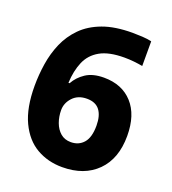

<svg xmlns="http://www.w3.org/2000/svg" viewBox="-134 -824 839 936"><g transform="rotate(20 286.0 -356.5)"><path d="M33 -317Q33 -374 42 -432Q51 -490 73.5 -542Q96 -594 136.5 -635Q177 -676 240 -699.5Q303 -723 394 -723Q418 -723 444.5 -721.5Q471 -720 493 -715V-587Q471 -591 447 -593.5Q423 -596 398 -596Q318 -596 272 -570Q226 -544 206 -497Q186 -450 183 -387H189Q208 -422 244 -446Q280 -470 338 -470Q432 -470 486.5 -410Q541 -350 541 -241Q541 -123 474.5 -56.5Q408 10 294 10Q220 10 161 -24Q102 -58 67.5 -130.5Q33 -203 33 -317ZM292 -119Q333 -119 358 -147.5Q383 -176 383 -237Q383 -289 361.5 -317Q340 -345 295 -345Q249 -345 222 -316Q195 -287 195 -250Q195 -216 206 -186Q217 -156 238.5 -137.5Q260 -119 292 -119Z"/></g></svg>

Font: Noto Sans Sinhala UI ExtraBold
Style: Regular
Weight: 800
Designer: Jelle Bosma - Monotype Design Team
Foundry: Monotype Imaging Inc.
Version: Version 2.006; ttfautohint (v1.8.4.7-5d5b)